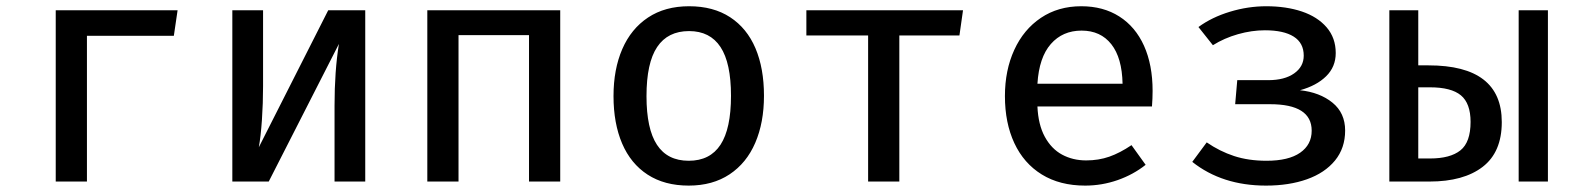

<svg xmlns="http://www.w3.org/2000/svg" viewBox="-20 -573 4963 606"><path d="M254.4 -460V0H155.9V-540.5H540.5L528.7 -460Z M1132.8 -540.5V0H1035.9V-240Q1035.9 -348.7 1049.7 -434.4L828.2 0H713.3V-540.5H810.3V-301Q810.3 -247.2 806.7 -194.6Q803.1 -142.1 796.9 -108.2L1015.9 -540.5Z M1748.2 0H1649.7V-462.1H1427.2V0H1328.7V-540.5H1748.2Z M2391.3 -270.8Q2391.3 -186.2 2363.8 -122.3Q2336.4 -58.5 2282.8 -22.8Q2229.2 12.8 2153.8 12.8Q2077.4 12.8 2024.1 -21.8Q1970.8 -56.4 1943.6 -120Q1916.4 -183.6 1916.4 -269.7Q1916.4 -354.4 1944.1 -418.2Q1971.8 -482.1 2025.4 -517.7Q2079 -553.3 2154.9 -553.3Q2231.3 -553.3 2284.4 -518.7Q2337.4 -484.1 2364.4 -420.8Q2391.3 -357.4 2391.3 -270.8ZM2020.5 -269.7Q2020.5 -166.2 2053.6 -115.9Q2086.7 -65.6 2153.8 -65.6Q2221 -65.6 2254.1 -116.2Q2287.2 -166.7 2287.2 -270.8Q2287.2 -374.4 2254.1 -424.6Q2221 -474.9 2154.9 -474.9Q2087.7 -474.9 2054.1 -424.6Q2020.5 -374.4 2020.5 -269.7Z M2525.1 -540.5H3019.5L3008.2 -461H2818.5V0H2720V-461H2525.1Z M3254.4 -236.9Q3256.9 -179.5 3277.7 -141.3Q3298.5 -103.1 3332.3 -84.9Q3366.2 -66.7 3408.2 -66.7Q3447.7 -66.7 3481.3 -78.5Q3514.9 -90.3 3551.3 -114.9L3595.9 -52.8Q3557.4 -22.1 3507.7 -4.6Q3457.9 12.8 3405.1 12.8Q3325.1 12.8 3268.2 -22.3Q3211.3 -57.4 3181.5 -121.3Q3151.8 -185.1 3151.8 -269.7Q3151.8 -351.3 3181.3 -415.6Q3210.8 -480 3265.4 -516.7Q3320 -553.3 3392.8 -553.3Q3462.1 -553.3 3512.8 -521Q3563.6 -488.7 3590.8 -428.5Q3617.9 -368.2 3617.9 -286.2Q3617.9 -262.6 3615.9 -236.9ZM3254.4 -308.7H3523.1Q3521.5 -390.3 3487.7 -433.3Q3453.8 -476.4 3393.8 -476.4Q3333.8 -476.4 3296.7 -434.1Q3259.5 -391.8 3254.4 -308.7Z M3982.6 -320Q4034.4 -320 4064.6 -341.3Q4094.9 -362.6 4094.9 -397.4Q4094.9 -437.4 4063.3 -457.4Q4031.8 -477.4 3972.3 -477.4Q3930.8 -477.4 3887.4 -465.1Q3844.1 -452.8 3808.2 -430.3L3762.6 -487.7Q3804.6 -518.5 3861.8 -535.9Q3919 -553.3 3976.9 -553.3Q4039.5 -553.3 4089 -536.7Q4138.5 -520 4167.2 -486.7Q4195.9 -453.3 4195.9 -405.6Q4195.9 -362.1 4165.6 -332.3Q4135.4 -302.6 4083.1 -288.2Q4145.6 -281.5 4185.6 -249Q4225.6 -216.4 4225.6 -161Q4225.6 -105.6 4193.6 -66.4Q4161.5 -27.2 4105.1 -7.2Q4048.7 12.8 3975.9 12.8Q3837.4 12.8 3743.1 -62.1L3788.7 -123.6Q3829.7 -95.4 3875.1 -80.5Q3920.5 -65.6 3977.4 -65.6Q4047.2 -65.6 4083.6 -91Q4120 -116.4 4120 -160.5Q4120 -244.1 3988.7 -244.1H3878.5L3885.1 -320Z M4456.4 -540.5V-366.7H4488.7Q4720 -366.7 4720 -187.7Q4720 -92.8 4659.7 -46.4Q4599.5 0 4491.8 0H4365.1V-540.5ZM4773.3 -540.5H4865.6V0H4773.3ZM4456.4 -297.4V-72.8H4493.3Q4557.4 -72.8 4589.5 -98.5Q4621.5 -124.1 4621.5 -188.2Q4621.5 -246.7 4591 -272.1Q4560.5 -297.4 4493.3 -297.4Z"/></svg>

Font: Fira Code Fixed Retina
Style: Regular
Weight: 450
Monospace: yes
Designer: Carrois Corporate, Edenspiekermann AG, Nikita Prokopov
Foundry: Carrois Corporate, Edenspiekermann AG, Nikita Prokopov
Version: Version 5.002